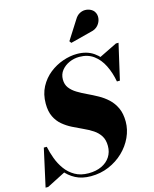

<svg xmlns="http://www.w3.org/2000/svg" viewBox="-178 -1112 978 1221"><g transform="rotate(-15 311.0 -501.0)"><path d="M266.5 14.5Q208 14.5 165.8 -7.8Q123.5 -30 95 -67Q66.5 -104 49.2 -149Q32 -194 23 -239H42.5Q50.5 -200 65.5 -159.5Q80.5 -119 105.5 -84.5Q130.5 -50 167.8 -28.8Q205 -7.5 257 -7.5Q306.5 -7.5 343 -24.8Q379.5 -42 399.5 -72.8Q419.5 -103.5 419.5 -144Q419.5 -184 402.5 -210.8Q385.5 -237.5 357.5 -255.8Q329.5 -274 296.2 -289Q263 -304 229.8 -320.8Q196.5 -337.5 168.8 -360.8Q141 -384 124 -419Q107 -454 107 -505.5Q107 -567.5 132.2 -615Q157.5 -662.5 198.2 -694.8Q239 -727 287 -743.5Q335 -760 380.5 -760Q444.5 -760 489.5 -728.8Q534.5 -697.5 562 -644Q589.5 -590.5 600.5 -525H581Q570 -585 546 -633.2Q522 -681.5 483.5 -709.8Q445 -738 389.5 -738Q354.5 -738 323.2 -724Q292 -710 272 -685Q252 -660 252 -625.5Q252 -592.5 269.2 -569.8Q286.5 -547 314.8 -529.8Q343 -512.5 376.8 -496.8Q410.5 -481 444.5 -462.2Q478.5 -443.5 506.5 -417.5Q534.5 -391.5 551.8 -354.2Q569 -317 569 -264Q569 -212 546 -162Q523 -112 481.8 -72.2Q440.5 -32.5 385.5 -9Q330.5 14.5 266.5 14.5ZM-32 10 23 -239H42.5L56 -167Q68 -133 81.2 -105.5Q94.5 -78 112 -55L-15 10ZM581 -525 573.5 -582.5Q562.5 -613.5 550.2 -640.8Q538 -668 516 -700.5L637.5 -760H654.5L600.5 -525ZM364.5 -837 355 -850 434 -974Q447 -996 465 -1006Q483 -1016 501.8 -1016Q520.5 -1016 536.2 -1008.5Q552 -1001 560.5 -989Q574 -969.5 571.2 -944.5Q568.5 -919.5 551 -899Q533.5 -878.5 502 -872.5Z"/></g></svg>

Font: Bodoni Moda 11pt ExtraBold
Style: Italic
Weight: 800
Italic angle: -13°
Version: Version 2.004